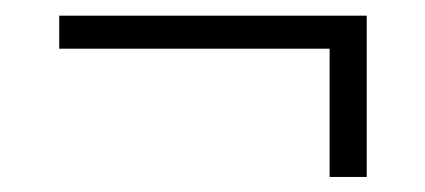

<svg xmlns="http://www.w3.org/2000/svg" viewBox="-20 -414 553 250"><path d="M457.5 -393.6V-374.5V-183.6H409.2V-350.6H57.1V-393.6Z"/></svg>

Font: Inter Extra Light
Style: Regular
Weight: 200
Designer: Rasmus Andersson
Foundry: rsms
Version: Version 4.000;git-3c8e0fc